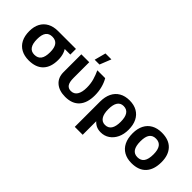

<svg xmlns="http://www.w3.org/2000/svg" viewBox="-3 -1462 2402 2402"><g transform="rotate(45 1198.0 -260.5)"><path d="M33 -245Q33 -325 63.5 -382Q94 -439 151 -469.5Q208 -500 287 -500Q413 -500 479 -432.5Q545 -365 545 -245Q545 -118 479 -49Q413 20 286 20Q208 20 151 -11Q94 -42 63.5 -101Q33 -160 33 -245ZM287 -80Q347 -80 376 -120Q405 -160 405 -243Q405 -322 376 -361Q347 -400 288 -400Q230 -400 201.5 -361.5Q173 -323 173 -243Q173 -162 201.5 -121Q230 -80 287 -80ZM282 -500H604V-400H331Z M839 -500V-223Q839 -147 862 -114.5Q885 -82 930 -82Q986 -82 1014.5 -127Q1043 -172 1043 -254Q1043 -325 1025.5 -385Q1008 -445 982 -500H1121Q1150 -451 1166.5 -388.5Q1183 -326 1183 -257Q1183 -123 1119 -51.5Q1055 20 932 20Q825 20 762 -34Q699 -88 699 -185V-500ZM905 -721H1010L950 -570H865Z M1283 -251 1423 -274V200H1283ZM1283 -247Q1283 -332 1312.5 -393Q1342 -454 1398.5 -487Q1455 -520 1535 -520Q1613 -520 1669 -488Q1725 -456 1755 -396Q1785 -336 1785 -251Q1785 -171 1756 -110Q1727 -49 1676 -14.5Q1625 20 1559 20Q1511 20 1475.5 1.5Q1440 -17 1417 -47Q1394 -77 1384 -115Q1374 -153 1378 -192Q1362 -201 1339 -219Q1316 -237 1296 -250ZM1532 -84Q1589 -84 1617 -126.5Q1645 -169 1645 -251Q1645 -334 1616.5 -375.5Q1588 -417 1531 -417Q1478 -417 1450.5 -376Q1423 -335 1423 -253Q1423 -170 1451.5 -127Q1480 -84 1532 -84Z M2104 20Q2026 20 1969 -12Q1912 -44 1881.5 -105.5Q1851 -167 1851 -255Q1851 -338 1881.5 -397.5Q1912 -457 1969 -488.5Q2026 -520 2105 -520Q2231 -520 2297 -450Q2363 -380 2363 -255Q2363 -123 2297 -51.5Q2231 20 2104 20ZM2105 -85Q2165 -85 2194 -126.5Q2223 -168 2223 -253Q2223 -334 2194 -374.5Q2165 -415 2106 -415Q2048 -415 2019.5 -375.5Q1991 -336 1991 -253Q1991 -169 2019.5 -127Q2048 -85 2105 -85Z"/></g></svg>

Font: Moderustic SemiBold
Style: Regular
Weight: 600
Designer: Tural Alisoy
Foundry: TAFT Foundry
Version: Version 2.120